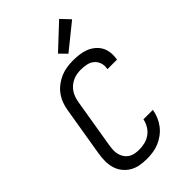

<svg xmlns="http://www.w3.org/2000/svg" viewBox="-291 -1079 1182 1182"><g transform="rotate(-45 300.0 -488.0)"><path d="M248 8Q217 8 187.5 2.5Q158 -3 133.5 -17.5Q109 -32 91 -54.5Q73 -77 64.5 -105Q56 -133 56 -163.5Q56 -194 61 -225L115 -550Q119 -577 129 -603.5Q139 -630 156 -653.5Q173 -677 197 -695Q221 -713 247 -724Q273 -735 300.5 -739Q328 -743 355 -743Q382 -743 409 -739.5Q436 -736 459.5 -727Q483 -718 503 -702Q523 -686 535.5 -664.5Q548 -643 551.5 -616.5Q555 -590 551 -563L550 -555H467V-560Q472 -585 464 -607.5Q456 -630 438.5 -644.5Q421 -659 397 -664Q373 -669 348 -669Q331 -669 313 -666Q295 -663 278 -655Q261 -647 246.5 -634.5Q232 -622 222 -606.5Q212 -591 206 -573.5Q200 -556 197 -538L143 -213Q140 -193 139.5 -174.5Q139 -156 144 -138.5Q149 -121 159 -106.5Q169 -92 184 -82.5Q199 -73 217.5 -69.5Q236 -66 255 -66Q280 -66 305 -72Q330 -78 351.5 -93.5Q373 -109 386.5 -132Q400 -155 405 -180H488L487 -179Q483 -153 472 -127Q461 -101 444 -78.5Q427 -56 403.5 -38.5Q380 -21 354.5 -10.5Q329 0 302 4Q275 8 248 8ZM364 -792 319 -838 475 -984 530 -926Z"/></g></svg>

Font: Iosevka Aile Oblique
Style: Regular
Weight: 400
Italic angle: -9°
Designer: Belleve Invis
Foundry: Belleve Invis
Version: Version 31.1.0; ttfautohint (v1.8.4)